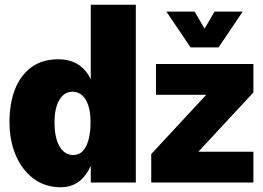

<svg xmlns="http://www.w3.org/2000/svg" viewBox="-20 -770 1110 810"><path d="M237 20Q170 20 121.5 -16.5Q73 -53 46.5 -115Q20 -177 20 -255Q20 -333 43 -392.5Q66 -452 112 -486Q158 -520 226 -520Q311 -520 353 -454Q395 -388 395 -255Q395 -125 354 -52.5Q313 20 237 20ZM290 -116Q313 -116 329 -132.5Q345 -149 353.5 -180.5Q362 -212 362 -255Q362 -295 353 -323.5Q344 -352 327 -367.5Q310 -383 286 -383Q251 -383 230.5 -348.5Q210 -314 210 -254Q210 -189 231 -152.5Q252 -116 290 -116ZM363 0V-750H553V0ZM618 -120 850 -370H638V-500H1049V-380L817 -130H1049V0H618ZM682 -721H801L843 -649L885 -721H1004L902 -570H784Z"/></svg>

Font: Moderustic ExtraBold
Style: Regular
Weight: 800
Designer: Tural Alisoy
Foundry: TAFT Foundry
Version: Version 2.120